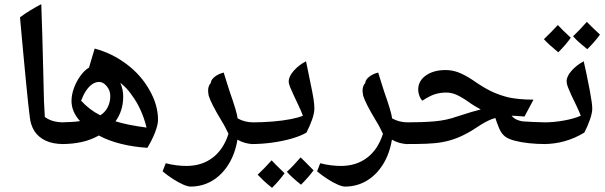

<svg xmlns="http://www.w3.org/2000/svg" viewBox="-20 -697 2903 921"><path d="M285 -6Q232 -6 197.5 -23Q163 -40 145 -68.5Q127 -97 123 -135Q120 -157 115.5 -198Q111 -239 106 -291.5Q101 -344 95.5 -401Q90 -458 85 -513.5Q80 -569 76 -614Q100 -632 125.5 -647.5Q151 -663 178 -677Q181 -601 183 -526Q185 -451 187 -373Q189 -295 191 -210L195 -136Q214 -122 236.5 -116Q259 -110 287 -110Q293 -110 293 -102V-14Q293 -6 285 -6Z M687 12Q621 8 560.5 -7Q500 -22 454 -47Q417 -26 373 -16Q329 -6 276 -6Q268 -6 268 -14V-104Q268 -110 276 -110Q300 -111 322 -112Q344 -113 364 -116Q323 -161 323 -213Q323 -241 334 -272.5Q345 -304 364.5 -331.5Q384 -359 407 -373L434 -464Q517 -442 587 -389.5Q657 -337 697 -265Q738 -194 738 -122Q738 -99 724 -62.5Q710 -26 687 12ZM461 -144Q483 -157 496 -181.5Q509 -206 509 -237Q509 -263 492 -283.5Q475 -304 456 -304Q438 -304 421.5 -292.5Q405 -281 391 -259Q385 -250 379.5 -238.5Q374 -227 369 -214Q389 -192 412 -174.5Q435 -157 461 -144ZM683 -85Q672 -130 654 -169.5Q636 -209 612 -241Q600 -259 586 -273.5Q572 -288 557 -300Q571 -269 571 -234Q571 -166 534 -115Q563 -106 600.5 -98.5Q638 -91 683 -85Z M894 198Q881 198 859 188.5Q837 179 810.5 162Q784 145 760 125L775 86Q802 93 827 96Q852 99 874 99Q948 99 1000 59.5Q1052 20 1076 -55Q1069 -70 1061 -85.5Q1053 -101 1043 -117Q1017 -160 1002 -189.5Q987 -219 981 -238Q977 -258 979 -272.5Q981 -287 991 -299Q992 -314 1009 -328Q1026 -342 1053 -349Q1061 -322 1068.5 -299.5Q1076 -277 1082 -257Q1099 -209 1108.5 -177Q1118 -145 1120 -129Q1154 -110 1196 -110Q1204 -110 1204 -102V-14Q1204 -6 1196 -6Q1156 -6 1119 -27Q1108 40 1076.5 91Q1045 142 998 170Q951 198 894 198Z M1187 -6Q1179 -6 1179 -14V-102Q1179 -110 1187 -110Q1239 -110 1287.5 -114Q1336 -118 1374.5 -125.5Q1413 -133 1433 -142Q1425 -164 1411.5 -192Q1398 -220 1388 -242Q1378 -264 1371.5 -279.5Q1365 -295 1365 -307Q1365 -330 1389 -357.5Q1413 -385 1448 -403Q1462 -333 1471 -290.5Q1480 -248 1484 -222Q1488 -196 1488 -176Q1488 -155 1477.5 -124.5Q1467 -94 1450 -61Q1423 -45 1380 -32.5Q1337 -20 1286.5 -13Q1236 -6 1187 -6ZM1424 189Q1381 155 1356 127Q1385 101 1422 58Q1426 61 1441 76.5Q1456 92 1484 120Q1474 134 1459 151.5Q1444 169 1424 189ZM1285 204Q1261 185 1244 169Q1227 153 1216 141Q1232 126 1249 108.5Q1266 91 1283 72Q1289 79 1304.5 94.5Q1320 110 1345 134Q1333 151 1318 168.5Q1303 186 1285 204Z M1635 198Q1622 198 1600 188.5Q1578 179 1551.5 162Q1525 145 1501 125L1516 86Q1543 93 1568 96Q1593 99 1615 99Q1689 99 1741 59.5Q1793 20 1817 -55Q1810 -70 1802 -85.5Q1794 -101 1784 -117Q1758 -160 1743 -189.5Q1728 -219 1722 -238Q1718 -258 1720 -272.5Q1722 -287 1732 -299Q1733 -314 1750 -328Q1767 -342 1794 -349Q1802 -322 1809.5 -299.5Q1817 -277 1823 -257Q1840 -209 1849.5 -177Q1859 -145 1861 -129Q1895 -110 1937 -110Q1945 -110 1945 -102V-14Q1945 -6 1937 -6Q1897 -6 1860 -27Q1849 40 1817.5 91Q1786 142 1739 170Q1692 198 1635 198Z M1928 -6Q1920 -6 1920 -14V-102Q1920 -110 1928 -110Q2008 -110 2065 -115Q2122 -120 2172 -138Q2212 -151 2240.5 -159.5Q2269 -168 2286 -172Q2271 -180 2255.5 -189.5Q2240 -199 2225 -210Q2190 -234 2167 -243.5Q2144 -253 2121 -253Q2091 -253 2066 -245Q2041 -237 2006 -214Q1997 -223 1991.5 -238Q1986 -253 1986 -267Q1986 -309 2023 -335Q2060 -361 2117 -361Q2149 -361 2179.5 -349.5Q2210 -338 2249 -312Q2296 -279 2333.5 -260.5Q2371 -242 2418 -230Q2442 -225 2472 -222Q2502 -219 2539 -219L2496 -138Q2488 -139 2477 -139.5Q2466 -140 2454.5 -141Q2443 -142 2434 -142Q2444 -130 2456.5 -124Q2469 -118 2485 -115Q2507 -113 2535.5 -112Q2564 -111 2597 -110Q2605 -110 2605 -102V-14Q2605 -6 2597 -6Q2556 -6 2518 -10Q2480 -14 2449.5 -22Q2419 -30 2403 -42Q2385 -56 2374.5 -81Q2364 -106 2356 -131Q2338 -126 2321.5 -118Q2305 -110 2286.5 -98.5Q2268 -87 2242 -70Q2205 -48 2172 -35Q2139 -22 2103.5 -15.5Q2068 -9 2025.5 -7.5Q1983 -6 1928 -6Z M2588 -6Q2580 -6 2580 -14V-102Q2580 -110 2588 -110Q2637 -110 2686 -119Q2735 -128 2766 -142Q2757 -165 2743.5 -193Q2730 -221 2720 -242Q2710 -264 2704 -279.5Q2698 -295 2698 -307Q2698 -331 2722 -358Q2746 -385 2780 -403Q2786 -377 2793.5 -341.5Q2801 -306 2809 -264Q2815 -232 2818 -210Q2821 -188 2821 -176Q2821 -155 2810 -123.5Q2799 -92 2783 -61Q2692 -6 2588 -6ZM2797 -461Q2776 -478 2759 -493Q2742 -508 2729 -523Q2743 -536 2759.5 -553.5Q2776 -571 2795 -592Q2803 -583 2819 -568Q2835 -553 2858 -531Q2833 -496 2797 -461ZM2658 -446Q2636 -464 2619 -479.5Q2602 -495 2589 -509Q2605 -524 2622 -541.5Q2639 -559 2656 -577Q2664 -568 2679.5 -552.5Q2695 -537 2718 -516Q2706 -499 2691 -481.5Q2676 -464 2658 -446Z"/></svg>

Font: Noto Naskh Arabic SemiBold
Style: Regular
Weight: 600
Designer: Monotype Design Team, David Williams, Mohamad Dakak and Nizar Qandah
Foundry: Monotype Imaging Inc.
Version: Version 2.016